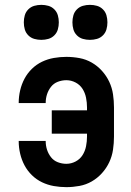

<svg xmlns="http://www.w3.org/2000/svg" viewBox="-20 -762 540 790"><path d="M253 8Q227 8 201.5 3.5Q176 -1 153 -12Q130 -23 111.5 -41Q93 -59 81 -81.5Q69 -104 63 -129.5Q57 -155 57 -180Q57 -181 57 -181.5Q57 -182 57 -182H168Q168 -182 168 -181.5Q168 -181 168 -181Q168 -163 173.5 -146Q179 -129 190 -115Q201 -101 218 -94.5Q235 -88 253 -88Q273 -88 291 -97.5Q309 -107 319.5 -123.5Q330 -140 334 -160Q338 -180 338 -200V-212H193V-308H338V-320Q338 -340 334 -360Q330 -380 319.5 -396.5Q309 -413 291 -422.5Q273 -432 253 -432Q235 -432 218 -425.5Q201 -419 190 -405Q179 -391 173.5 -374Q168 -357 168 -339Q168 -339 168 -338.5Q168 -338 168 -338H57Q57 -338 57 -338.5Q57 -339 57 -340Q57 -365 63 -390.5Q69 -416 81 -438.5Q93 -461 111.5 -479Q130 -497 153 -508Q176 -519 201.5 -523.5Q227 -528 253 -528Q280 -528 307 -523Q334 -518 357.5 -504.5Q381 -491 399.5 -470.5Q418 -450 429.5 -425.5Q441 -401 445 -374Q449 -347 449 -320V-200Q449 -173 445 -146Q441 -119 429.5 -94.5Q418 -70 399.5 -49.5Q381 -29 357.5 -15.5Q334 -2 307 3Q280 8 253 8ZM350 -598Q335 -598 321 -602Q307 -606 296.5 -616.5Q286 -627 282 -641Q278 -655 278 -670Q278 -685 282 -699Q286 -713 296.5 -723.5Q307 -734 321 -738Q335 -742 350 -742Q365 -742 379 -738Q393 -734 403.5 -723.5Q414 -713 418 -699Q422 -685 422 -670Q422 -655 418 -641Q414 -627 403.5 -616.5Q393 -606 379 -602Q365 -598 350 -598ZM150 -598Q135 -598 121 -602Q107 -606 96.5 -616.5Q86 -627 82 -641Q78 -655 78 -670Q78 -685 82 -699Q86 -713 96.5 -723.5Q107 -734 121 -738Q135 -742 150 -742Q165 -742 179 -738Q193 -734 203.5 -723.5Q214 -713 218 -699Q222 -685 222 -670Q222 -655 218 -641Q214 -627 203.5 -616.5Q193 -606 179 -602Q165 -598 150 -598Z"/></svg>

Font: Zed Mono
Style: Bold
Weight: 700
Monospace: yes
Designer: Belleve Invis
Foundry: Belleve Invis
Version: Version 1.0.0; ttfautohint (v1.8.4)